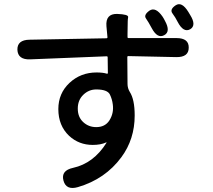

<svg xmlns="http://www.w3.org/2000/svg" viewBox="-20 -848 1040 938"><path d="M361 66Q303 83 290 34Q277 -15 337 -28Q437 -50 500 -150Q503 -154 498 -152Q472 -140 433 -140Q366 -140 318 -184Q265 -234 265 -315Q265 -392 319.5 -443Q374 -494 452 -494Q483 -494 502 -488Q507 -487 507 -492L506 -568Q506 -573 501 -573L127 -558Q67 -556 65 -605Q64 -653 124 -654L500 -661Q505 -661 505 -666L500 -720Q495 -781 552 -780Q608 -778 606 -764.5Q604 -751 604 -743Q604 -713 603 -683V-667Q603 -662 608 -662H842Q903 -662 902 -615Q902 -568 841 -569L607 -574Q602 -574 602 -569L603 -438Q603 -417 614 -399Q638 -362 638 -284Q638 -168 573 -80Q494 27 361 66ZM450 -227Q493 -227 514 -259Q537 -295 531 -338Q528 -363 517 -386Q505 -411 450 -411Q414 -411 387 -385Q360 -359 360 -317.5Q360 -276 386.5 -251.5Q413 -227 450 -227ZM909 -705Q876 -687 848 -741Q837 -763 822.5 -782.5Q808 -802 838 -822Q868 -842 900 -790L909 -775Q941 -724 909 -705ZM782 -676Q749 -658 721 -711Q705 -741 693 -758Q681 -775 710 -796Q740 -816 774 -767Q780 -758 786 -746Q815 -693 782 -676Z"/></svg>

Font: Resource Han Rounded TW Medium
Style: Regular
Weight: 500
Designer: Cyano Hao (round all glyphs); Ryoko NISHIZUKA 西塚涼子 (kana, bopomofo & ideographs); Paul D. Hunt (Latin, Greek & Cyrillic)
Foundry: Cyano Hao
Version: 0.990